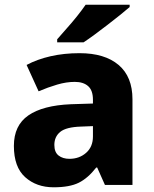

<svg xmlns="http://www.w3.org/2000/svg" viewBox="-20 -786 653 816"><path d="M318 -560Q425 -560 484 -510Q543 -460 543 -364V0H426L393 -74H389Q354 -29 315 -9.5Q276 10 208 10Q135 10 87 -33Q39 -76 39 -166Q39 -253 100.5 -295.5Q162 -338 281 -343L375 -346V-362Q375 -402 354.5 -420Q334 -438 298 -438Q262 -438 223 -426.5Q184 -415 144 -398L93 -510Q138 -534 195 -547Q252 -560 318 -560ZM324 -248Q261 -246 236 -225.5Q211 -205 211 -170Q211 -139 229 -125Q247 -111 275 -111Q317 -111 346 -136.5Q375 -162 375 -206V-250ZM531 -756Q515 -742 490 -722Q465 -702 436.5 -680Q408 -658 381.5 -638.5Q355 -619 335 -606H223V-619Q239 -638 262 -663.5Q285 -689 307 -716.5Q329 -744 344 -766H531Z"/></svg>

Font: Noto Sans Bengali ExtraBold
Style: Regular
Weight: 800
Designer: Jelle Bosma - Monotype Design Team
Foundry: Monotype Imaging Inc.
Version: Version 2.003; ttfautohint (v1.8.4.7-5d5b)